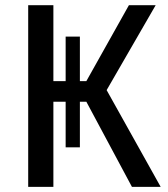

<svg xmlns="http://www.w3.org/2000/svg" viewBox="-20 -727 655 747"><path d="M235.4 -153.8V-331.3H187.7V0H89.7V-706.7H187.7V-411.3H235.4V-584.6H290.8V-411.3H315.9L481.5 -706.7H585.6L394.9 -376.4L605.1 0H493.3L315.9 -331.3H290.8V-153.8Z"/></svg>

Font: Fira Code Retina
Style: Regular
Weight: 450
Monospace: yes
Designer: Carrois Corporate, Edenspiekermann AG, Nikita Prokopov
Foundry: Carrois Corporate, Edenspiekermann AG, Nikita Prokopov
Version: Version 6.002